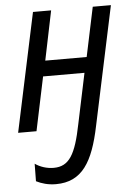

<svg xmlns="http://www.w3.org/2000/svg" viewBox="-55 -578 601 864"><g transform="rotate(-5 245.5 -145.5)"><path d="M163 245C281 245 332 160 365 0L479 -536H397L350 -313H163L209 -536H127L13 0H96L147 -243H334L286 -15C259 120 229 171 159 171C128 171 98 161 75 145L74 224C98 236 127 245 163 245Z"/></g></svg>

Font: Noto Sans Display SemiCondensed
Style: Italic
Weight: 400
Width: 4
Italic angle: -12°
Designer: Monotype Design Team
Foundry: Monotype Imaging Inc.
Version: Version 1.900